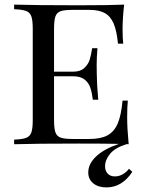

<svg xmlns="http://www.w3.org/2000/svg" viewBox="-20 -628 635 836"><path d="M443.4 188Q407.7 188 386 170.2Q364.3 152.3 364.3 123Q364.3 85 399.2 52.5Q434.1 20 498 -1.5Q439.9 -2.9 321.3 -2.9Q136.7 -2.9 41.5 0V-20Q77.6 -21.5 94 -27.8Q110.4 -34.2 116.5 -51.3Q122.6 -68.4 122.6 -106V-502Q122.6 -539.6 116.5 -556.6Q110.4 -573.7 94 -580.1Q77.6 -586.4 41.5 -587.9V-607.9Q136.7 -605 321.3 -605Q461.4 -605 520.5 -607.9Q513.7 -547.9 513.7 -500Q513.7 -460.4 516.6 -438H493.7Q488.3 -493.7 474.9 -525.4Q461.4 -557.1 436.3 -571Q411.1 -585 369.6 -585H296.4Q260.3 -585 243.9 -579.3Q227.5 -573.7 221.4 -556.6Q215.3 -539.6 215.3 -502V-315.9H298.3Q330.1 -315.9 347.4 -332.3Q364.7 -348.6 370.6 -368.4Q376.5 -388.2 381.3 -418H404.3Q400.9 -378.4 400.9 -343.8L401.4 -306.2Q401.4 -266.1 407.7 -193.8H384.3Q380.4 -224.6 373.3 -246.1Q366.2 -267.6 348.4 -281.7Q330.6 -295.9 298.3 -295.9H215.3V-106Q215.3 -68.4 221.4 -51.5Q227.5 -34.7 243.9 -28.8Q260.3 -22.9 296.4 -22.9H369.6Q418.9 -22.9 448.2 -38.8Q477.5 -54.7 492.7 -90.6Q507.8 -126.5 513.7 -189.9H536.6Q533.7 -162.6 533.7 -118.2Q533.7 -69.3 540 -2.9Q540.5 -2 540.5 0L531.7 -0.5Q481.9 14.6 459.7 41.3Q437.5 67.9 437.5 96.2Q437.5 116.2 449 128.2Q460.4 140.1 480.5 140.1Q498.5 140.1 514.9 130.6Q531.2 121.1 541.5 106.9L556.2 120.1Q511.7 188 443.4 188Z"/></svg>

Font: Playfair Display SC
Style: Regular
Weight: 400
Designer: Claus Eggers Sørensen
Foundry: Claus Eggers Sørensen
Version: Version 1.004;PS 001.004;hotconv 1.0.70;makeotf.lib2.5.58329